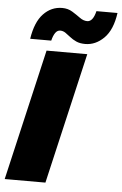

<svg xmlns="http://www.w3.org/2000/svg" viewBox="-59 -921 611 963"><g transform="rotate(5 246.5 -440.0)"><path d="M360 -660 207 0H2L155 -660ZM493 -879Q481 -793 439 -751.5Q397 -710 345 -710Q318 -710 299.5 -718.5Q281 -727 267.5 -738Q254 -749 241.5 -757.5Q229 -766 215 -766Q200 -766 190 -751.5Q180 -737 174 -712H68Q81 -797 120.5 -838.5Q160 -880 215 -880Q244 -880 266.5 -866Q289 -852 307.5 -838.5Q326 -825 345 -825Q374 -825 387 -879Z"/></g></svg>

Font: Work Sans ExtraBold
Style: Italic
Weight: 800
Italic angle: -13°
Designer: Wei Huang
Foundry: Wei Huang
Version: Version 2.012; ttfautohint (v1.8.3)